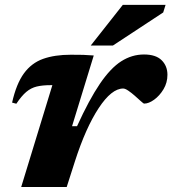

<svg xmlns="http://www.w3.org/2000/svg" viewBox="-20 -750 692 770"><path d="M190 -408.5H183.5Q150.5 -408.5 127.5 -403Q104.5 -397.5 85.5 -381.5Q66.5 -365.5 45.5 -334L28.5 -338.5Q45.5 -414 76 -455.8Q106.5 -497.5 153 -514Q199.5 -530.5 264 -530.5Q295.5 -530.5 314 -530Q332.5 -529.5 356 -527.5L269 -244H289Q337.5 -350.5 380.5 -413.8Q423.5 -477 466.2 -504.2Q509 -531.5 557.5 -531.5Q605 -531.5 628.2 -508.5Q651.5 -485.5 651.5 -450Q651.5 -418.5 635.8 -392.2Q620 -366 598.2 -350.2Q576.5 -334.5 558 -334.5Q555.5 -334.5 544 -345Q532.5 -355.5 520 -366.5Q507.5 -377.5 494.8 -386.2Q482 -395 474 -395Q427.5 -395 375.8 -316.5Q324 -238 280.5 -103L247.5 0H65ZM344 -567.5 472.5 -730.5H644L634.5 -700L433 -567.5Z"/></svg>

Font: Newsreader Caption
Style: Bold Italic
Weight: 700
Italic angle: -17°
Designer: Hugues Gentile
Foundry: Production Type
Version: Version 1.001